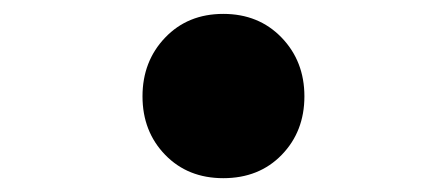

<svg xmlns="http://www.w3.org/2000/svg" viewBox="-20 -243 640 275"><path d="M299.8 12.2Q249 12.2 216.6 -21.2Q184.1 -54.7 184.1 -105Q184.1 -155.3 216.6 -189.2Q249 -223.1 299.8 -223.1Q350.6 -223.1 383.3 -189.2Q416 -155.3 416 -105Q416 -54.7 383.5 -21.2Q351.1 12.2 299.8 12.2Z"/></svg>

Font: Office Code Pro Bold
Style: Regular
Weight: 700
Designer: Nathan Rutzky & Paul D. Hunt
Foundry: Adobe Systems Incorporated
Version: Version 1.004;PS 001.004;hotconv 1.0.70;makeotf.lib2.5.58329